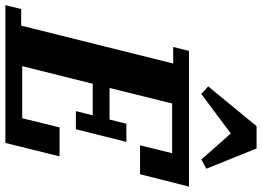

<svg xmlns="http://www.w3.org/2000/svg" viewBox="-186 -842 995 730"><g transform="rotate(90 312.0 -477.5)"><path d="M-18 -60H45L189 -638H126L141 -698H657L610 -512H500L530 -634H341L282 -396H402L418 -460H487L439 -268H370L386 -332H266L199 -64H397L432 -206H542L491 0H-33ZM276 -771 427 -955H512L589 -764L554 -745L455 -857L305 -745Z"/></g></svg>

Font: IBM Plex Serif
Style: Bold Italic
Weight: 700
Italic angle: -14°
Designer: Mike Abbink, Paul van der Laan, Pieter van Rosmalen
Foundry: Bold Monday
Version: Version 3.001